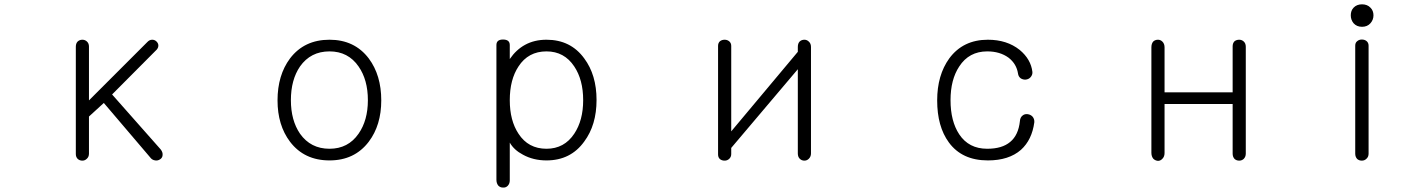

<svg xmlns="http://www.w3.org/2000/svg" viewBox="-20 -722 6540 884"><path d="M329.1 -506.8V-12.7Q329.1 1 337.9 9.8Q346.7 17.6 359.4 17.6Q371.1 17.6 379.9 8.8Q389.6 0 389.6 -14.6V-185.5L458 -248L670.9 2Q679.7 14.6 694.3 16.6Q706.1 18.6 716.8 11.7Q727.5 4.9 728.5 -6.8Q730.5 -20.5 719.7 -34.2L496.1 -287.1L702.1 -494.1Q710 -503.9 709 -514.6Q708 -524.4 699.2 -532.2Q691.4 -539.1 680.7 -539.1Q668 -539.1 658.2 -528.3L389.6 -259.8V-507.8Q389.6 -522.5 379.9 -531.2Q371.1 -539.1 359.4 -539.1Q346.7 -539.1 337.9 -531.2Q329.1 -522.5 329.1 -506.8Z M1497.1 -539.1Q1380.9 -539.1 1315.4 -453.1Q1257.8 -376 1257.8 -259.8Q1257.8 -145.5 1315.4 -69.3Q1380.9 16.6 1497.1 16.6Q1612.3 16.6 1677.7 -69.3Q1735.4 -145.5 1735.4 -259.8Q1735.4 -376 1677.7 -453.1Q1612.3 -539.1 1497.1 -539.1ZM1497.1 -485.4Q1583 -485.4 1630.9 -416Q1673.8 -354.5 1673.8 -260.7Q1673.8 -168 1630.9 -106.4Q1583 -37.1 1497.1 -37.1Q1410.2 -37.1 1361.3 -106.4Q1319.3 -168 1319.3 -260.7Q1319.3 -354.5 1361.3 -416Q1410.2 -485.4 1497.1 -485.4Z M2265.6 105.5Q2265.6 122.1 2274.4 132.8Q2283.2 141.6 2295.9 141.6Q2308.6 142.6 2317.4 133.8Q2327.1 124 2327.1 108.4V-65.4Q2346.7 -31.2 2387.7 -9.8Q2435.5 16.6 2496.1 16.6Q2607.4 16.6 2669.9 -70.3Q2726.6 -146.5 2726.6 -261.7Q2726.6 -377 2669.9 -453.1Q2607.4 -539.1 2496.1 -539.1Q2440.4 -539.1 2397.5 -515.6Q2356.4 -493.2 2327.1 -450.2V-514.6Q2327.1 -540 2295.9 -540Q2265.6 -540 2265.6 -514.6ZM2496.1 -485.4Q2578.1 -485.4 2624 -416Q2665 -354.5 2665 -260.7Q2665 -168 2624 -106.4Q2578.1 -37.1 2496.1 -37.1Q2412.1 -37.1 2367.2 -106.4Q2327.1 -167 2327.1 -260.7Q2327.1 -355.5 2367.2 -416Q2412.1 -485.4 2496.1 -485.4Z M3713.9 -505.9Q3713.9 -521.5 3704.1 -530.3Q3695.3 -539.1 3683.6 -539.1Q3670.9 -539.1 3662.1 -531.2Q3653.3 -522.5 3653.3 -505.9V-483.4L3346.7 -117.2V-510.7Q3346.7 -524.4 3336.9 -532.2Q3328.1 -539.1 3316.4 -539.1Q3303.7 -539.1 3294.9 -532.2Q3286.1 -524.4 3286.1 -510.7V-10.7Q3286.1 2.9 3294.9 10.7Q3303.7 17.6 3316.4 17.6Q3328.1 17.6 3336.9 9.8Q3346.7 1 3346.7 -12.7V-41L3653.3 -403.3V-15.6Q3653.3 0 3662.1 8.8Q3670.9 17.6 3683.6 17.6Q3695.3 17.6 3704.1 8.8Q3713.9 -1 3713.9 -15.6Z M4528.3 -539.1Q4414.1 -539.1 4350.6 -453.1Q4294.9 -376 4294.9 -259.8Q4294.9 -139.6 4348.6 -66.4Q4409.2 16.6 4528.3 16.6Q4625 16.6 4680.7 -32.2Q4731.4 -78.1 4742.2 -159.2Q4743.2 -173.8 4734.4 -184.6Q4725.6 -194.3 4711.9 -196.3Q4698.2 -198.2 4688.5 -190.4Q4676.8 -181.6 4675.8 -164.1Q4668.9 -99.6 4630.9 -68.4Q4593.8 -37.1 4525.4 -37.1Q4440.4 -37.1 4396.5 -103.5Q4356.4 -164.1 4356.4 -260.7Q4356.4 -355.5 4396.5 -416Q4441.4 -485.4 4525.4 -485.4Q4584 -485.4 4624 -456.1Q4660.2 -427.7 4667 -383.8Q4668.9 -369.1 4679.7 -361.3Q4690.4 -354.5 4703.1 -355.5Q4716.8 -357.4 4724.6 -366.2Q4734.4 -377 4733.4 -390.6Q4726.6 -449.2 4674.8 -492.2Q4616.2 -539.1 4528.3 -539.1Z M5281.2 -503.9V-18.6Q5281.2 -2 5290 8.8Q5298.8 17.6 5311.5 18.6Q5323.2 18.6 5332 8.8Q5341.8 -1 5341.8 -17.6V-243.2H5655.3V-14.6Q5655.3 0 5664.1 9.8Q5672.9 17.6 5685.5 17.6Q5697.3 17.6 5706.1 9.8Q5715.8 0 5715.8 -14.6V-506.8Q5715.8 -522.5 5706.1 -531.2Q5697.3 -539.1 5685.5 -539.1Q5672.9 -539.1 5664.1 -532.2Q5655.3 -523.4 5655.3 -508.8V-296.9H5341.8V-503.9Q5341.8 -520.5 5332 -530.3Q5323.2 -539.1 5311.5 -539.1Q5298.8 -539.1 5290 -531.2Q5281.2 -521.5 5281.2 -503.9Z M6219.7 -511.7V-14.6Q6219.7 0 6228.5 9.8Q6237.3 17.6 6250 17.6Q6262.7 17.6 6271.5 8.8Q6281.2 0 6281.2 -14.6V-511.7Q6281.2 -525.4 6271.5 -533.2Q6262.7 -540 6250 -540Q6237.3 -540 6228.5 -532.2Q6219.7 -525.4 6219.7 -511.7ZM6251 -702.1Q6226.6 -702.1 6211.9 -686.5Q6199.2 -672.9 6199.2 -651.4Q6199.2 -630.9 6211.9 -615.2Q6226.6 -598.6 6251 -598.6Q6275.4 -598.6 6290 -615.2Q6303.7 -630.9 6303.7 -651.4Q6303.7 -672.9 6290 -686.5Q6275.4 -702.1 6251 -702.1Z"/></svg>

Font: GulimChe
Style: Regular
Weight: 400
Monospace: yes
Version: Version 2.21